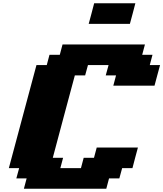

<svg xmlns="http://www.w3.org/2000/svg" viewBox="-20 -1145 991 1165"><path d="M125 0H625L641.6 -62.5H704.1L721.2 -125H783.7Q789.1 -145.5 800 -187.3Q811 -229 816.9 -250H566.9L550.3 -187.5H487.8L471.2 -125H346.2L362.8 -187.5H300.3Q322.3 -270.5 366.9 -437.3Q411.6 -604 434.1 -687.5H496.6L513.7 -750H638.7L621.6 -687.5H684.1L667.5 -625H917.5Q922.9 -645.5 934.1 -687.3Q945.3 -729 951.2 -750H888.7L905.3 -812.5H842.8L859.4 -875H359.4L342.8 -812.5H280.3L263.7 -750H201.2Q173.3 -646 117.4 -437.5Q61.5 -229 33.7 -125H96.2L79.1 -62.5H141.6ZM518.1 -1000H768.1Q773.9 -1020.5 784.9 -1062.3Q795.9 -1104 801.3 -1125H551.3Q545.9 -1104 534.9 -1062.3Q523.9 -1020.5 518.1 -1000Z"/></svg>

Font: Faithful 32x
Style: BoldOblique
Weight: 400
Foundry: Faithful Resource Pack
Version: Version 1.0; January 27, 2023